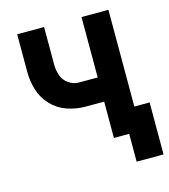

<svg xmlns="http://www.w3.org/2000/svg" viewBox="-100 -610 717 813"><g transform="rotate(-15 258.5 -204.0)"><path d="M399 122V0H332V-159H250Q209 -159 170 -172.5Q131 -186 102.5 -216Q74 -246 62 -285Q50 -324 50 -365V-530H168V-365Q168 -341 176 -317.5Q184 -294 205 -279.5Q226 -265 250 -265H332V-530H450V-106H517V122Z"/></g></svg>

Font: Iosevka SS01
Style: Bold
Weight: 700
Monospace: yes
Designer: Belleve Invis
Foundry: Belleve Invis
Version: 2.3.3; ttfautohint (v1.8.3)